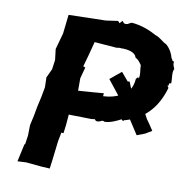

<svg xmlns="http://www.w3.org/2000/svg" viewBox="-81 -794 850 878"><g transform="rotate(10 344.5 -355.5)"><path d="M639 -245C628 -261 618 -278 606 -293L586 -331L573 -325L527 -407L515 -406L498 -449L489 -448L456 -487L404 -444V-445C434 -407 464 -370 493 -331L491 -330L525 -294L524 -287L572 -213L609 -227ZM250 -252 356 -250 371 -252 376 -246 382 -244C399 -243 405 -257 416 -248C443 -248 473 -263 492 -273C497 -262 501 -273 501 -265C506 -277 505 -270 507 -271C510 -267 507 -277 510 -272C591 -296 650 -353 678 -452C677 -451 678 -452 670 -463C676 -457 674 -463 676 -462C677 -469 678 -479 686 -472C689 -491 679 -524 689 -541C685 -554 679 -556 682 -576C673 -572 678 -570 681 -569C675 -581 673 -575 673 -578C675 -577 674 -580 667 -590C665 -603 653 -629 633 -646C612 -655 602 -671 577 -679C548 -695 509 -712 460 -716C450 -706 457 -704 457 -715L444 -707L435 -705L426 -707L418 -717L406 -704L398 -713L342 -705L170 -701L160 -613L139 -537L145 -487L139 -443L119 -400L120 -398L121 -356L113 -312L102 -263L94 -219L84 -174L83 -125L77 -84L74 -83L56 -1L96 -3L170 4L207 6L213 -39L223 -124L231 -165L241 -164L246 -203ZM536 -470 534 -475C528 -472 531 -475 525 -467C526 -471 522 -463 524 -467C520 -423 505 -401 469 -382C447 -371 425 -364 390 -362L391 -376L343 -372L273 -367V-425L287 -477L277 -481L293 -538L309 -599L412 -591L426 -593L439 -592C436 -591 439 -586 435 -593C465 -592 500 -586 505 -562C519 -555 524 -547 535 -532C535 -509 543 -488 536 -470Z"/></g></svg>

Font: Asimov Print
Style: DIt
Weight: 250
Width: 0
Designer: Google
Version: Version 2.000980: 2014